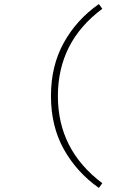

<svg xmlns="http://www.w3.org/2000/svg" viewBox="-20 -749 640 942"><path d="M465 173Q356 96 293 -17Q230 -130 230 -278Q230 -426 293 -539.5Q356 -653 465 -729L482 -706Q372 -624 318 -517Q264 -410 264 -278Q264 -146 318 -39.5Q372 67 482 150Z"/></svg>

Font: Source Code Pro ExtraLight
Style: Regular
Weight: 200
Monospace: yes
Designer: Paul D. Hunt, Teo Tuominen
Foundry: Adobe
Version: Version 1.026;hotconv 1.1.0;makeotfexe 2.6.0